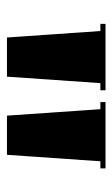

<svg xmlns="http://www.w3.org/2000/svg" viewBox="97 -888 330 565"><g transform="rotate(90 262.5 -605.0)"><path d="M279.8 -734.9V-750H475.1V-734.9H454.1L435.1 -460H319.8L300.8 -734.9ZM49.8 -734.9V-750H245.1V-734.9H224.1L205.1 -460H89.8L70.8 -734.9Z"/></g></svg>

Font: Copperplate CC
Style: Bold
Weight: 700
Designer: indestructible type*
Foundry: Cowboy Collective
Version: Version 1.000